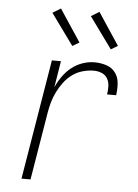

<svg xmlns="http://www.w3.org/2000/svg" viewBox="-54 -803 608 845"><g transform="rotate(5 250.0 -380.5)"><path d="M73 0 161 -530H201L182 -413Q193 -438 209.5 -461.5Q226 -485 248 -502.5Q270 -520 296.5 -529Q323 -538 349 -538Q376 -538 401 -530Q426 -522 441 -502Q456 -482 458 -455Q460 -428 456 -402H416Q419 -420 418.5 -438.5Q418 -457 409.5 -472Q401 -487 384.5 -494Q368 -501 349 -501Q325 -501 300 -494Q275 -487 254.5 -472Q234 -457 218 -436Q202 -415 190.5 -391.5Q179 -368 172.5 -344.5Q166 -321 162 -296L113 0ZM415 -601 315 -739 351 -761 445 -619ZM245 -601 145 -739 181 -761 275 -619Z"/></g></svg>

Font: Iosevka Curly XLtObl
Style: Regular
Weight: 200
Italic angle: -9°
Monospace: yes
Designer: Belleve Invis
Foundry: Belleve Invis
Version: Version 11.1.0; ttfautohint (v1.8.3)